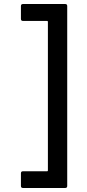

<svg xmlns="http://www.w3.org/2000/svg" viewBox="-20 -804 433 954"><path d="M304 130H94Q84 130 84 120V57Q84 47 94 47H214Q218 47 218 43V-696Q218 -700 214 -700H94Q84 -700 84 -710V-774Q84 -784 94 -784H304Q314 -784 314 -774V120Q314 130 304 130Z"/></svg>

Font: BarlowMedium
Style: Regular
Weight: 500
Designer: Jeremy Tribby
Foundry: Tribby Type
Version: Version 1.422